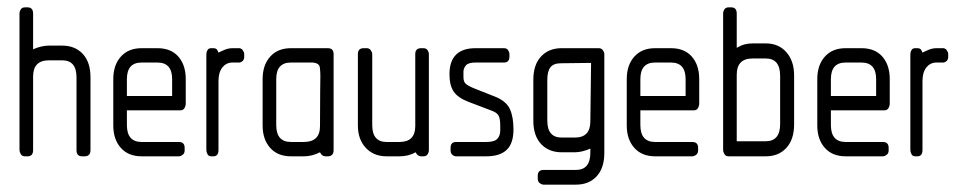

<svg xmlns="http://www.w3.org/2000/svg" viewBox="-20 -425 2621 522"><path d="M210 0H203Q188 0 188 -17V-215Q188 -261 149 -261H113Q70 -261 70 -217V-17Q70 0 55 0H48Q40 0 36.5 -6Q33 -12 33 -17V-388Q33 -394 36.5 -399.5Q40 -405 48 -405H55Q70 -405 70 -388V-291Q93 -301 113 -301H149Q184 -301 205 -278.5Q226 -256 226 -215V-17Q226 0 210 0Z M470 -125H325V-85Q325 -39 365 -39H466Q482 -39 482 -23V-16Q482 -8 476.5 -4Q471 0 466 0H365Q329 0 308.5 -23Q288 -46 288 -84V-210Q288 -248 308.5 -271Q329 -294 365 -294H408Q445 -294 465 -271Q485 -248 485 -210V-143Q485 -137 481.5 -131Q478 -125 470 -125ZM448 -210Q448 -255 408 -255H365Q325 -255 325 -210V-164H448Z M630 -255H612Q595 -255 584.5 -241.5Q574 -228 574 -205V-17Q574 0 560 0H554Q547 0 544 -6Q541 -12 541 -17V-278Q541 -283 544 -288.5Q547 -294 554 -294H560Q565 -294 568 -292Q571 -290 574 -282Q584 -287 593 -290.5Q602 -294 613 -294H630Q636 -294 640 -288.5Q644 -283 644 -278V-271Q644 -263 639.5 -259Q635 -255 630 -255Z M871 0H865Q855 0 850 -11Q828 0 807 0H771Q735 0 714.5 -23Q694 -46 694 -84V-210Q694 -248 714.5 -271Q735 -294 771 -294H871Q887 -294 887 -278V-17Q887 0 871 0ZM831 -255Q830 -255 821 -255Q812 -255 801 -255Q790 -255 781 -255Q772 -255 771 -255Q731 -255 731 -210V-85Q731 -39 771 -39H806Q850 -39 850 -82Q850 -148 850.5 -178Q851 -208 851 -219Q851 -231 849.5 -242Q848 -253 831 -255Z M1131 0H1125Q1115 0 1110 -11Q1091 0 1066 0H1031Q996 0 974.5 -23Q953 -46 953 -84V-278Q953 -294 969 -294H977Q984 -294 988 -288.5Q992 -283 992 -278V-85Q992 -39 1031 -39H1066Q1109 -39 1109 -82V-278Q1109 -294 1125 -294H1131Q1139 -294 1142.5 -288.5Q1146 -283 1146 -278V-17Q1146 -11 1142.5 -5.5Q1139 0 1131 0Z M1302 0H1220Q1215 0 1210 -4Q1205 -8 1205 -16V-23Q1205 -39 1220 -39H1302Q1324 -39 1332 -47.5Q1340 -56 1340 -70V-85Q1340 -102 1335.5 -110.5Q1331 -119 1317 -124L1254 -148Q1225 -159 1213.5 -176Q1202 -193 1202 -223Q1202 -294 1273 -294H1350Q1358 -294 1361.5 -288.5Q1365 -283 1365 -278V-271Q1365 -255 1350 -255H1273Q1253 -255 1246.5 -247Q1240 -239 1240 -230V-216Q1240 -204 1245 -198.5Q1250 -193 1266 -186L1329 -161Q1357 -149 1366.5 -128Q1376 -107 1376 -73Q1376 -35 1357.5 -17.5Q1339 0 1302 0Z M1546 77H1458Q1453 77 1447.5 73Q1442 69 1442 60V53Q1442 37 1458 37H1546Q1585 37 1585 -10V-21Q1562 -11 1543 -11H1507Q1472 -11 1451 -33.5Q1430 -56 1430 -97V-208Q1430 -249 1451 -271.5Q1472 -294 1507 -294H1608Q1615 -294 1619 -288.5Q1623 -283 1623 -278V-9Q1623 32 1602 54.5Q1581 77 1546 77ZM1505 -253Q1485 -253 1476.5 -242Q1468 -231 1468 -208V-97Q1468 -51 1507 -51H1543Q1585 -51 1585 -95L1587 -254Z M1866 -125H1721V-85Q1721 -39 1761 -39H1862Q1878 -39 1878 -23V-16Q1878 -8 1872.5 -4Q1867 0 1862 0H1761Q1725 0 1704.5 -23Q1684 -46 1684 -84V-210Q1684 -248 1704.5 -271Q1725 -294 1761 -294H1804Q1841 -294 1861 -271Q1881 -248 1881 -210V-143Q1881 -137 1877.5 -131Q1874 -125 1866 -125ZM1844 -210Q1844 -255 1804 -255H1761Q1721 -255 1721 -210V-164H1844Z M2062 0H1961Q1953 0 1949.5 -6Q1946 -12 1946 -17V-388Q1946 -394 1949.5 -399.5Q1953 -405 1961 -405H1968Q1983 -405 1983 -388V-295Q1995 -302 2005 -304.5Q2015 -307 2026 -307H2062Q2097 -307 2118 -283Q2139 -259 2139 -220V-87Q2139 -46 2118 -23Q2097 0 2062 0ZM2101 -219Q2101 -266 2062 -266H2026Q1983 -266 1983 -222V-41H2062Q2101 -41 2101 -88Z M2384 -125H2239V-85Q2239 -39 2279 -39H2380Q2396 -39 2396 -23V-16Q2396 -8 2390.5 -4Q2385 0 2380 0H2279Q2243 0 2222.5 -23Q2202 -46 2202 -84V-210Q2202 -248 2222.5 -271Q2243 -294 2279 -294H2322Q2359 -294 2379 -271Q2399 -248 2399 -210V-143Q2399 -137 2395.5 -131Q2392 -125 2384 -125ZM2362 -210Q2362 -255 2322 -255H2279Q2239 -255 2239 -210V-164H2362Z M2544 -255H2526Q2509 -255 2498.5 -241.5Q2488 -228 2488 -205V-17Q2488 0 2474 0H2468Q2461 0 2458 -6Q2455 -12 2455 -17V-278Q2455 -283 2458 -288.5Q2461 -294 2468 -294H2474Q2479 -294 2482 -292Q2485 -290 2488 -282Q2498 -287 2507 -290.5Q2516 -294 2527 -294H2544Q2550 -294 2554 -288.5Q2558 -283 2558 -278V-271Q2558 -263 2553.5 -259Q2549 -255 2544 -255Z"/></svg>

Font: Chathura
Style: Bold
Weight: 700
Designer: Appaji Ambarisha Darbha
Foundry: Aditya Fonts
Version: Version 1.002 2016